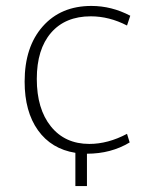

<svg xmlns="http://www.w3.org/2000/svg" viewBox="-20 -508 505 647"><path d="M234 119V7Q153 -6 108 -69Q63 -132 63 -233Q63 -350 124 -419Q185 -488 288 -488Q356 -488 419 -455L408 -422Q348 -453 286 -453Q200 -453 152 -397.5Q104 -342 104 -242Q104 -141 151.5 -82Q199 -23 281 -23Q344 -23 408 -57L417 -28Q354 10 273 10V119Z"/></svg>

Font: Cantarell Light
Style: Regular
Weight: 300
Designer: Dave Crossland, Nikolaus Waxweiler, Florian Fecher, Jacques Le Bailly, Eben Sorkin, Alexei Vanyashin, Alexios Zavras, Em
Version: Version 0.303